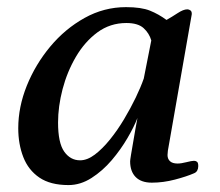

<svg xmlns="http://www.w3.org/2000/svg" viewBox="-20 -515 629 549"><path d="M175.8 14.2Q124 14.2 92.5 -7.3Q61 -28.8 46.6 -65.9Q32.2 -103 32.2 -148.4Q32.2 -209 56.6 -269.8Q81.1 -330.6 123.5 -381.6Q166 -432.6 221.7 -463.6Q277.3 -494.6 340.3 -494.6Q383.8 -494.6 408.7 -484.6Q433.6 -474.6 456.1 -458Q471.7 -466.8 488 -477.5Q504.4 -488.3 515.6 -488.3Q520.5 -488.3 524.7 -485.1Q528.8 -481.9 528.3 -474.1L460 -84Q459 -76.2 459 -71.8Q459 -60.5 466.1 -54Q473.1 -47.4 487.8 -47.4Q498 -47.4 513.2 -51.3Q528.3 -55.2 534.7 -55.2Q539.6 -55.2 543.2 -52.5Q546.9 -49.8 546.9 -40Q546.9 -32.7 543.9 -27.3Q541 -22 534.7 -19.5Q513.7 -10.3 480.2 -1.5Q446.8 7.3 414.1 7.3Q383.8 7.3 367.9 -8.8Q352.1 -24.9 352.1 -53.7Q352.1 -57.1 354.5 -71.8Q356.9 -86.4 360.4 -106.4Q363.8 -126.5 367.2 -146Q370.6 -165.5 373 -177.7Q363.8 -153.3 344.7 -120.6Q325.7 -87.9 299.6 -57.1Q273.4 -26.4 241.7 -6.1Q210 14.2 175.8 14.2ZM209 -56.6Q229.5 -56.6 251.2 -73Q272.9 -89.4 294.4 -116Q315.9 -142.6 334.7 -174.1Q353.5 -205.6 368.2 -236.1Q382.8 -266.6 391.1 -290.5L412.6 -399.4Q406.7 -419.9 390.6 -434.6Q374.5 -449.2 341.3 -449.2Q294.9 -449.2 258.5 -422.4Q222.2 -395.5 197 -352.5Q171.9 -309.6 158.9 -260Q146 -210.4 146 -164.6Q146 -106.4 163.6 -81.5Q181.2 -56.6 209 -56.6Z"/></svg>

Font: Gelasio Medium
Style: Italic
Weight: 500
Italic angle: -8.5°
Designer: Eben Sorkin
Foundry: Eben Sorkin
Version: Version 1.008